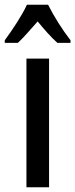

<svg xmlns="http://www.w3.org/2000/svg" viewBox="-48 -786 316 806"><path d="M154 -766H65C46 -724 6 -663 -28 -617V-606H27C50 -627 79 -661 110 -696C139 -661 166 -630 193 -606H248V-617C213 -662 176 -721 154 -766ZM158 0V-540H63V0Z"/></svg>

Font: Noto Sans Arabic UI XCn Md
Style: Regular
Weight: 500
Width: 2
Designer: Monotype Design Team, Nadine Chahine and Nizar Qandah
Foundry: Monotype Imaging Inc.
Version: Version 2.010